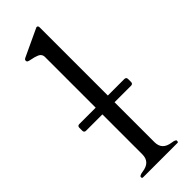

<svg xmlns="http://www.w3.org/2000/svg" viewBox="-266 -826 849 849"><g transform="rotate(-45 158.5 -401.5)"><path d="M7 -336V-354Q7 -366 19 -366H121V-683Q121 -704 98 -711Q88 -715 77 -717Q66 -719 59.5 -721Q53 -723 51 -725Q49 -727 49 -732.5Q49 -738 57 -742L181 -800Q187 -803 188 -803Q197 -803 197 -792V-366H300Q312 -366 312 -354V-336Q312 -324 300 -324H197V-74Q197 -26 250 -19Q272 -16 272 -8.5Q272 -1 268 0H50Q45 -1 45 -7Q45 -16 68 -19Q121 -26 121 -74V-324H19Q7 -324 7 -336Z"/></g></svg>

Font: Cardo
Style: Regular
Weight: 400
Designer: David J. Perry
Foundry: David J. Perry
Version: Version 1.0451